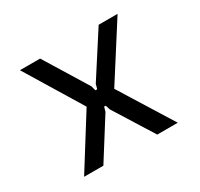

<svg xmlns="http://www.w3.org/2000/svg" viewBox="-130 -760 960 923"><g transform="rotate(-30 350.0 -299.0)"><path d="M90 0 269 -286 79 -598H191L338 -359L345 -333H355L362 -359L516 -598H621L427 -294L610 0H496L359 -219L351 -244H342L335 -219L197 0Z"/></g></svg>

Font: Martian Mono Light
Style: Regular
Weight: 300
Monospace: yes
Designer: Roman Shamin
Foundry: Evil Martians
Version: Version 1.000; ttfautohint (v1.8.4.7-5d5b)